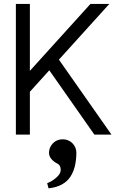

<svg xmlns="http://www.w3.org/2000/svg" viewBox="-20 -704 640 1004"><path d="M237.8 -336.4 136.2 -224.1V0H63V-683.6H136.2V-333.5L453.1 -683.6H551.8L288.1 -392.1L563 0H473.6ZM279.8 151.4Q260.3 141.6 248.3 127Q236.3 112.3 236.3 95.2Q236.3 66.4 256.6 45.4Q276.9 24.4 307.6 24.4Q338.4 24.4 358.9 45.2Q379.4 65.9 379.4 95.2Q378.9 133.3 371.8 163.6Q364.7 193.8 348.6 219.2Q332.5 244.6 303.7 260.5Q274.9 276.4 233.9 280.8L226.6 253.9Q250.5 245.1 273.9 225.3Q297.4 205.6 297.4 184.1Q297.4 159.7 279.8 151.4Z"/></svg>

Font: Anka/Coder
Style: Regular
Weight: 400
Monospace: yes
Version: Version 001.100